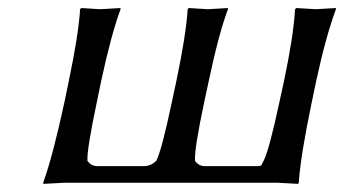

<svg xmlns="http://www.w3.org/2000/svg" viewBox="-20 -452 851 475"><path d="M751.5 -200.2Q723.6 -67.4 719.2 0L717.3 2.9Q715.3 2.9 666 0H140.1Q140.1 0 87.4 2.9L86.9 0Q111.3 -68.4 139.6 -200.2L149.9 -250Q174.3 -366.2 178.2 -429.2L180.7 -432.1Q182.6 -432.1 228 -429.2Q228 -429.2 277.8 -432.1L278.3 -429.2Q255.4 -368.2 230 -250L219.7 -200.2Q194.8 -82.5 196.3 -54.2Q205.1 -41.5 219.7 -41H337.9Q354.5 -42 366.7 -54.2Q380.4 -81.5 405.3 -200.2L416 -250Q440.4 -366.2 444.3 -429.2L446.8 -432.1Q448.7 -432.1 494.1 -429.2Q494.1 -429.2 543.9 -432.1V-429.2Q521 -368.2 496.1 -250L485.4 -200.2Q460.4 -82.5 462.4 -54.2Q471.2 -41.5 485.8 -41H617.7Q626.5 -41 627.9 -45.4Q629.9 -50.8 632.3 -54.2Q646 -81.5 671.4 -200.2L682.1 -249Q706.1 -362.3 710 -429.2L712.9 -432.1Q714.8 -432.1 761.2 -429.2L811 -432.1V-429.2Q785.2 -358.9 761.7 -249Z"/></svg>

Font: Linux Biolinum Slanted O
Style: Slanted
Weight: 400
Designer: Philipp H. Poll
Foundry: Philipp H. Poll
Version: Version 1.0.4